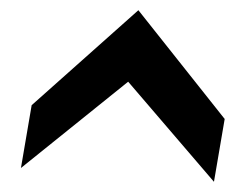

<svg xmlns="http://www.w3.org/2000/svg" viewBox="-20 -779 487 376"><path d="M42 -573 251 -759 420 -546 399 -423 231 -619 21 -450Z"/></svg>

Font: Cabin SemiBold
Style: Italic
Weight: 600
Italic angle: -7°
Designer: Pablo Impallari
Foundry: Pablo Impallari. http://www.impallari.com Igino Marini. http://www.ikern.com
Version: Version 2.200